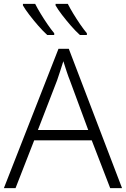

<svg xmlns="http://www.w3.org/2000/svg" viewBox="-20 -968 648 988"><path d="M547 0 452 -246H156L60 0H0L281 -717H334L608 0ZM339 -556Q333 -570 323 -600Q313 -630 306 -653Q298 -626 289 -600Q280 -574 274 -555L175 -299H434ZM329 -948Q340 -926 357 -898Q374 -870 392.5 -843Q411 -816 427 -797V-788H391Q369 -808 345 -835.5Q321 -863 299.5 -891Q278 -919 266 -940V-948ZM161 -948Q172 -926 189 -898Q206 -870 224.5 -843Q243 -816 259 -797V-788H223Q201 -808 177 -835.5Q153 -863 131.5 -891Q110 -919 98 -940V-948Z"/></svg>

Font: Noto Sans Light
Style: Regular
Weight: 300
Designer: Monotype Design Team
Foundry: Monotype Imaging Inc.
Version: Version 2.007